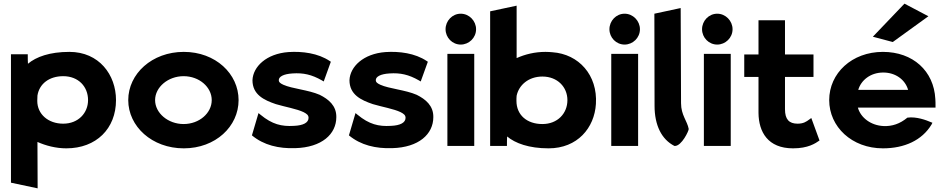

<svg xmlns="http://www.w3.org/2000/svg" viewBox="-20 -789 5171 1051"><path d="M615 -241C615 -380 522 -505 360 -505C252 -505 178 -478 133 -440C132 -453 132 -474 132 -482V-492H40V211L186 242L185 -12C230 8 285 23 343 23C507 23 615 -85 615 -241ZM184 -237C184 -240 185 -266 185 -266C195 -330 249 -372 326 -372C409 -372 462 -315 462 -241C462 -171 409 -112 326 -112C244 -112 184 -164 184 -237Z M829 -241C829 -312 900 -372 985 -372C1071 -372 1139 -312 1139 -241C1139 -170 1071 -110 985 -110C900 -110 829 -170 829 -241ZM682 -241C682 -97 812 23 986 23C1160 23 1286 -97 1286 -241C1286 -385 1160 -505 986 -505C812 -505 682 -385 682 -241Z M1359 -48C1424 6 1506 25 1596 22C1742 18 1821 -55 1821 -148C1822 -211 1778 -246 1730 -270C1668 -297 1580 -303 1531 -325C1514 -333 1506 -339 1506 -350C1506 -370 1533 -384 1581 -387C1640 -391 1686 -381 1742 -349L1752 -343L1791 -451L1785 -455C1721 -498 1635 -509 1559 -504C1438 -495 1365 -424 1362 -350C1362 -271 1425 -241 1490 -219C1540 -204 1605 -193 1642 -175C1659 -166 1669 -159 1669 -144C1669 -118 1641 -102 1588 -100C1522 -96 1470 -108 1406 -161L1395 -170Z M1890 -48C1955 6 2037 25 2127 22C2273 18 2352 -55 2352 -148C2353 -211 2309 -246 2261 -270C2199 -297 2111 -303 2062 -325C2045 -333 2037 -339 2037 -350C2037 -370 2064 -384 2112 -387C2171 -391 2217 -381 2273 -349L2283 -343L2322 -451L2316 -455C2252 -498 2166 -509 2090 -504C1969 -495 1896 -424 1893 -350C1893 -271 1956 -241 2021 -219C2071 -204 2136 -193 2173 -175C2190 -166 2200 -159 2200 -144C2200 -118 2172 -102 2119 -100C2053 -96 2001 -108 1937 -161L1926 -170Z M2419 -629C2419 -583 2456 -545 2502 -545C2547 -545 2586 -582 2586 -629C2586 -675 2548 -714 2502 -714C2456 -714 2419 -675 2419 -629ZM2576 10V-494H2429V10Z M2983 23C3141 23 3234 -89 3242 -220C3252 -378 3148 -493 3004 -503C2992 -504 2981 -505 2966 -505C2908 -505 2855 -492 2808 -471V-758L2663 -727V10H2755V0C2755 -8 2755 -26 2756 -42C2800 -5 2875 23 2983 23ZM2807 -237C2807 -247 2807 -254 2808 -265C2820 -323 2873 -370 2949 -370C3032 -370 3086 -312 3086 -241C3086 -168 3032 -110 2949 -110C2865 -110 2807 -159 2807 -237Z M3316 -629C3316 -583 3353 -545 3399 -545C3444 -545 3483 -582 3483 -629C3483 -675 3445 -714 3399 -714C3353 -714 3316 -675 3316 -629ZM3473 10V-494H3326V10Z M3672 10H3674C3712 10 3751 -74 3750 -83C3742 -127 3708 -159 3708 -224L3706 -745L3562 -714L3563 -210C3563 -104 3601 -26 3672 10Z M3823 -629C3823 -583 3860 -545 3906 -545C3951 -545 3990 -582 3990 -629C3990 -675 3952 -714 3906 -714C3860 -714 3823 -675 3823 -629ZM3980 10V-494H3833V10Z M4466 -20 4421 -143 4410 -135C4394 -123 4378 -112 4346 -112C4299 -112 4277 -136 4277 -191V-368H4433V-491H4277V-678H4132V-491H4054V-368H4132V-171C4133 -67 4183 23 4321 23C4404 23 4443 -4 4466 -20Z M4758 -588 4867 -559 5062 -700 4931 -769ZM4676 -200H5101V-210C5101 -222 5101 -235 5100 -247C5092 -401 4977 -505 4813 -505C4643 -505 4519 -388 4519 -241C4519 -95 4643 23 4813 23C4931 23 5027 -21 5079 -107L5084 -117L5074 -121C5051 -131 4996 -152 4947 -145C4906 -111 4863 -97 4817 -99C4747 -102 4691 -145 4676 -200ZM4951 -297H4678C4693 -349 4744 -392 4815 -392C4882 -392 4935 -353 4951 -297Z"/></svg>

Font: Bluebird
Style: SfBdExt
Weight: 700
Designer: Jasper
Foundry: Cannot Into Space Fonts
Version: Version 0.98